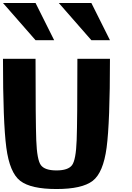

<svg xmlns="http://www.w3.org/2000/svg" viewBox="-20 -1270 884 1290"><path d="M500 -875H718.8Q718.8 -447.3 696.3 -278.3Q673.8 -109.4 602.5 -54.7Q531.2 0 359.4 0Q187.5 0 116.2 -54.7Q44.9 -109.4 22.5 -278.3Q0 -447.3 0 -875H218.8Q218.8 -460.9 223.6 -328.1Q228.5 -195.3 254.9 -160.2Q281.2 -125 359.4 -125Q437.5 -125 463.9 -160.2Q490.2 -195.3 495.1 -328.1Q500 -460.9 500 -875ZM218.8 -1250 343.8 -1000H218.8L0 -1250ZM593.8 -1250 718.8 -1000H593.8L375 -1250Z"/></svg>

Font: CraftyPE
Style: Regular
Weight: 400
Designer: Erek Butcher
Foundry: Haunted Coop
Version: Version 0.018;April 4, 2024;FontCreator 15.0.0.2962 64-bit